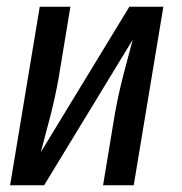

<svg xmlns="http://www.w3.org/2000/svg" viewBox="-20 -550 540 570"><path d="M10 0 98 -530H189L154 -318Q149 -290 143 -262.5Q137 -235 130 -207.5Q123 -180 115.5 -152.5Q108 -125 101 -98L364 -530H465L377 0H286L321 -212Q326 -240 332 -267.5Q338 -295 345 -322.5Q352 -350 359.5 -377.5Q367 -405 374 -432L111 0Z"/></svg>

Font: Iosevka Curly Slab MdObl
Style: Regular
Weight: 500
Italic angle: -9°
Monospace: yes
Designer: Belleve Invis
Foundry: Belleve Invis
Version: Version 11.0.0; ttfautohint (v1.8.3)